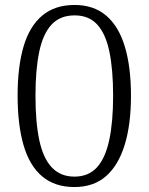

<svg xmlns="http://www.w3.org/2000/svg" viewBox="-20 -744 599 774"><path d="M280 10Q201 10 150 -33Q99 -76 75 -158.5Q51 -241 51 -359Q51 -475 75 -556.5Q99 -638 150 -681Q201 -724 281 -724Q357 -724 407.5 -681.5Q458 -639 483 -557Q508 -475 508 -358Q508 -242 482.5 -159.5Q457 -77 407 -33.5Q357 10 280 10ZM280 -32Q337 -32 371 -69.5Q405 -107 420.5 -180Q436 -253 436 -358Q436 -463 421 -535.5Q406 -608 372 -645Q338 -682 281 -682Q222 -682 187.5 -644.5Q153 -607 138 -534.5Q123 -462 123 -358Q123 -251 138.5 -178.5Q154 -106 189 -69Q224 -32 280 -32Z"/></svg>

Font: Noto Rashi Hebrew Light
Style: Regular
Weight: 300
Version: Version 1.006